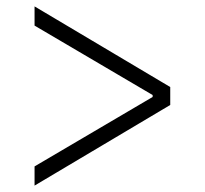

<svg xmlns="http://www.w3.org/2000/svg" viewBox="-20 -588 640 600"><path d="M88 -8 512 -260V-316L88 -568V-508L457 -291V-285L88 -68Z"/></svg>

Font: IBM Plex Devanagari Light
Style: Regular
Weight: 300
Designer: Mike Abbink, Paul van der Laan, Pieter van Rosmalen, Erin McLaughlin
Foundry: Bold Monday
Version: Version 1.0